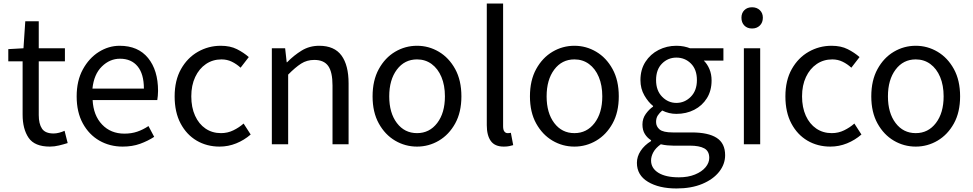

<svg xmlns="http://www.w3.org/2000/svg" viewBox="-20 -816 5502 1086"><path d="M262.2 13.2Q175.8 13.2 141.8 -36.6Q107.9 -86.4 107.9 -168V-469.2H26.9V-538.1L112.8 -543L123 -695.8H199.2V-543H347.2V-469.2H199.2V-165Q199.2 -115.7 217.5 -88.4Q235.8 -61 283.2 -61Q297.9 -61 314.7 -65.4Q331.5 -69.8 345.2 -76.2L362.8 -6.8Q339.8 0.5 313.7 6.8Q287.6 13.2 262.2 13.2Z M673.8 13.2Q601.1 13.2 542.2 -20.5Q483.4 -54.2 448.5 -117.9Q413.6 -181.6 413.6 -271Q413.6 -359.4 448.7 -423.6Q483.9 -487.8 539.3 -522.5Q594.7 -557.1 656.7 -557.1Q761.2 -557.1 817.6 -487.8Q874 -418.5 874 -301.8Q874 -287.1 872.6 -273.9Q871.1 -260.7 869.6 -250H503.9Q508.3 -163.1 557.4 -111.6Q606.4 -60.1 683.6 -60.1Q723.6 -60.1 756.3 -71.3Q789.1 -82.5 819.8 -103L852.1 -42Q816.4 -18.6 772.5 -2.7Q728.5 13.2 673.8 13.2ZM502.9 -314.9H793.9Q793.9 -397.5 758.3 -440.7Q722.7 -483.9 658.7 -483.9Q601.1 -483.9 556.2 -439.9Q511.2 -396 502.9 -314.9Z M1222.2 13.2Q1149.9 13.2 1092.5 -20.5Q1035.2 -54.2 1001.5 -117.7Q967.8 -181.2 967.8 -271Q967.8 -361.3 1003.9 -425.3Q1040 -489.3 1099.6 -523.2Q1159.2 -557.1 1229 -557.1Q1282.2 -557.1 1320.3 -537.8Q1358.4 -518.6 1387.2 -493.2L1340.8 -433.1Q1317.9 -454.1 1291.3 -467Q1264.6 -480 1232.9 -480Q1183.6 -480 1145 -453.9Q1106.4 -427.7 1084.2 -380.6Q1062 -333.5 1062 -271Q1062 -208.5 1083.3 -161.6Q1104.5 -114.7 1142.3 -88.9Q1180.2 -63 1230 -63Q1267.6 -63 1300 -78.9Q1332.5 -94.7 1357.9 -117.2L1397.9 -55.2Q1361.3 -23.4 1316.2 -5.1Q1271 13.2 1222.2 13.2Z M1517.6 0V-543H1592.8L1601.6 -463.9H1604Q1642.1 -502.9 1686.3 -530Q1730.5 -557.1 1785.6 -557.1Q1871.1 -557.1 1911.4 -502.2Q1951.7 -447.3 1951.7 -344.2V0H1860.8V-332Q1860.8 -408.7 1836.4 -442.9Q1812 -477.1 1757.8 -477.1Q1715.8 -477.1 1683.1 -456.1Q1650.4 -435.1 1609.9 -394V0Z M2338.9 13.2Q2272 13.2 2214.8 -20.5Q2157.7 -54.2 2122.6 -117.7Q2087.4 -181.2 2087.4 -271Q2087.4 -361.3 2122.6 -425.3Q2157.7 -489.3 2214.8 -523.2Q2272 -557.1 2338.9 -557.1Q2405.3 -557.1 2462.4 -523.2Q2519.5 -489.3 2554.7 -425.3Q2589.8 -361.3 2589.8 -271Q2589.8 -181.2 2554.7 -117.7Q2519.5 -54.2 2462.4 -20.5Q2405.3 13.2 2338.9 13.2ZM2338.9 -63Q2409.2 -63 2452.9 -120.1Q2496.6 -177.2 2496.6 -271Q2496.6 -333.5 2476.8 -380.6Q2457 -427.7 2421.4 -453.9Q2385.7 -480 2338.9 -480Q2268.1 -480 2224.9 -422.4Q2181.6 -364.7 2181.6 -271Q2181.6 -177.2 2224.9 -120.1Q2268.1 -63 2338.9 -63Z M2829.6 13.2Q2778.8 13.2 2756.1 -18.6Q2733.4 -50.3 2733.4 -107.9V-795.9H2825.7V-102.1Q2825.7 -81.1 2833 -72Q2840.3 -63 2850.6 -63Q2854.5 -63 2858.4 -63.2Q2862.3 -63.5 2869.6 -64.9L2882.8 4.9Q2873 7.8 2860.6 10.5Q2848.1 13.2 2829.6 13.2Z M3229 13.2Q3162.1 13.2 3105 -20.5Q3047.9 -54.2 3012.7 -117.7Q2977.5 -181.2 2977.5 -271Q2977.5 -361.3 3012.7 -425.3Q3047.9 -489.3 3105 -523.2Q3162.1 -557.1 3229 -557.1Q3295.4 -557.1 3352.5 -523.2Q3409.7 -489.3 3444.8 -425.3Q3480 -361.3 3480 -271Q3480 -181.2 3444.8 -117.7Q3409.7 -54.2 3352.5 -20.5Q3295.4 13.2 3229 13.2ZM3229 -63Q3299.3 -63 3343 -120.1Q3386.7 -177.2 3386.7 -271Q3386.7 -333.5 3366.9 -380.6Q3347.2 -427.7 3311.5 -453.9Q3275.9 -480 3229 -480Q3158.2 -480 3115 -422.4Q3071.8 -364.7 3071.8 -271Q3071.8 -177.2 3115 -120.1Q3158.2 -63 3229 -63Z M3806.6 250Q3707.5 250 3645 212.4Q3582.5 174.8 3582.5 105Q3582.5 69.8 3603.5 37.6Q3624.5 5.4 3662.6 -18.1V-22.9Q3641.6 -35.6 3627.7 -57.6Q3613.8 -79.6 3613.8 -111.8Q3613.8 -145.5 3632.8 -171.9Q3651.9 -198.2 3673.8 -212.9V-216.8Q3647 -237.8 3624.8 -276.1Q3602.5 -314.5 3602.5 -362.8Q3602.5 -422.4 3630.6 -466.1Q3658.7 -509.8 3705.1 -533.4Q3751.5 -557.1 3805.7 -557.1Q3829.1 -557.1 3848.9 -553Q3868.7 -548.8 3882.8 -543H4071.8V-473.1H3960.9Q3980.5 -454.1 3992.7 -425.3Q4004.9 -396.5 4004.9 -360.8Q4004.9 -303.2 3978.5 -260.7Q3952.1 -218.3 3907 -195.1Q3861.8 -171.9 3805.7 -171.9Q3763.7 -171.9 3725.6 -190.9Q3710.9 -178.2 3700.9 -163.3Q3690.9 -148.4 3690.9 -126Q3690.9 -100.6 3710.9 -83.7Q3731 -66.9 3785.6 -66.9H3892.6Q3986.3 -66.9 4033.9 -36.1Q4081.5 -5.4 4081.5 62Q4081.5 112.3 4047.9 155.3Q4014.2 198.2 3952.4 224.1Q3890.6 250 3806.6 250ZM3805.7 -233.9Q3853 -233.9 3887.5 -268.8Q3921.9 -303.7 3921.9 -362.8Q3921.9 -422.9 3888.2 -456.5Q3854.5 -490.2 3805.7 -490.2Q3758.3 -490.2 3724.6 -456.5Q3690.9 -422.9 3690.9 -362.8Q3690.9 -303.7 3725.1 -268.8Q3759.3 -233.9 3805.7 -233.9ZM3819.8 187Q3872.1 187 3910.9 171.1Q3949.7 155.3 3970.7 130.1Q3991.7 105 3991.7 77.1Q3991.7 38.6 3963.6 23.2Q3935.5 7.8 3881.8 7.8H3787.6Q3772.9 7.8 3754.4 6.1Q3735.8 4.4 3717.8 0Q3688.5 21 3675.5 44.9Q3662.6 68.8 3662.6 91.8Q3662.6 135.7 3704.1 161.4Q3745.6 187 3819.8 187Z M4187.5 0V-543H4279.8V0ZM4233.9 -654.8Q4206.5 -654.8 4190.2 -671.6Q4173.8 -688.5 4173.8 -715.8Q4173.8 -742.2 4190.2 -758.5Q4206.5 -774.9 4233.9 -774.9Q4260.7 -774.9 4277.8 -758.5Q4294.9 -742.2 4294.9 -715.8Q4294.9 -688.5 4277.8 -671.6Q4260.7 -654.8 4233.9 -654.8Z M4676.8 13.2Q4604.5 13.2 4547.1 -20.5Q4489.7 -54.2 4456.1 -117.7Q4422.4 -181.2 4422.4 -271Q4422.4 -361.3 4458.5 -425.3Q4494.6 -489.3 4554.2 -523.2Q4613.8 -557.1 4683.6 -557.1Q4736.8 -557.1 4774.9 -537.8Q4813 -518.6 4841.8 -493.2L4795.4 -433.1Q4772.5 -454.1 4745.8 -467Q4719.2 -480 4687.5 -480Q4638.2 -480 4599.6 -453.9Q4561 -427.7 4538.8 -380.6Q4516.6 -333.5 4516.6 -271Q4516.6 -208.5 4537.8 -161.6Q4559.1 -114.7 4596.9 -88.9Q4634.8 -63 4684.6 -63Q4722.2 -63 4754.6 -78.9Q4787.1 -94.7 4812.5 -117.2L4852.5 -55.2Q4815.9 -23.4 4770.8 -5.1Q4725.6 13.2 4676.8 13.2Z M5159.7 13.2Q5092.8 13.2 5035.6 -20.5Q4978.5 -54.2 4943.4 -117.7Q4908.2 -181.2 4908.2 -271Q4908.2 -361.3 4943.4 -425.3Q4978.5 -489.3 5035.6 -523.2Q5092.8 -557.1 5159.7 -557.1Q5226.1 -557.1 5283.2 -523.2Q5340.3 -489.3 5375.5 -425.3Q5410.6 -361.3 5410.6 -271Q5410.6 -181.2 5375.5 -117.7Q5340.3 -54.2 5283.2 -20.5Q5226.1 13.2 5159.7 13.2ZM5159.7 -63Q5230 -63 5273.7 -120.1Q5317.4 -177.2 5317.4 -271Q5317.4 -333.5 5297.6 -380.6Q5277.8 -427.7 5242.2 -453.9Q5206.5 -480 5159.7 -480Q5088.9 -480 5045.7 -422.4Q5002.4 -364.7 5002.4 -271Q5002.4 -177.2 5045.7 -120.1Q5088.9 -63 5159.7 -63Z"/></svg>

Font: Source Han Sans CN
Style: Regular
Weight: 400
Designer: Ryoko NISHIZUKA  (kana, bopomofo & ideographs); Paul D. Hunt (Latin, Greek & Cyrillic); Sandoll Communications , Soo-you
Foundry: Adobe
Version: Version 2.004;hotconv 1.0.118;makeotfexe 2.5.65603